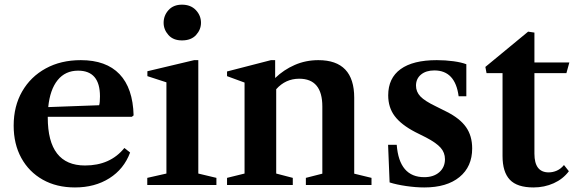

<svg xmlns="http://www.w3.org/2000/svg" viewBox="-20 -792 2464 822"><path d="M301 10.5Q222 10.5 163 -22.8Q104 -56 71.2 -115.8Q38.5 -175.5 38.5 -254Q38.5 -337.5 74.8 -400.5Q111 -463.5 175.8 -499Q240.5 -534.5 326 -534.5Q434.5 -534.5 491.8 -474.5Q549 -414.5 552 -298L544.5 -292H184.5V-289Q184.5 -83.5 344 -83.5Q452 -83.5 512.5 -158.5L537 -139Q510.5 -68 448.2 -28.8Q386 10.5 301 10.5ZM314.5 -489.5Q259.5 -489.5 226.8 -449Q194 -408.5 186.5 -333.5L404.5 -341.5Q408 -352.5 408 -379.5Q408 -489.5 314.5 -489.5Z M759 -619Q721.5 -619 701 -642.2Q680.5 -665.5 680.5 -694.5Q680.5 -725.5 701.5 -748.8Q722.5 -772 759 -772Q796.5 -772 818.5 -748.8Q840.5 -725.5 840.5 -694.5Q840.5 -665.5 819.5 -642.2Q798.5 -619 759 -619ZM610.5 0V-30.5L692.5 -49V-439.5L611 -466V-487L811 -534.5H829V-49L906.5 -30.5V0Z M952 0V-30.5L1027 -49V-438.5L952 -466V-486L1140 -534.5H1158V-458Q1195 -493.5 1242 -514Q1289 -534.5 1343 -534.5Q1496.5 -534.5 1496.5 -373.5V-48.5L1570.5 -30.5V0H1289.5V-30.5L1360 -48.5V-336Q1360 -455 1261 -455Q1202.5 -455 1162.5 -410V-49L1233.5 -30.5V0Z M1796.5 10.5Q1760.5 10.5 1719 4.5Q1677.5 -1.5 1648 -11L1641.5 -172H1678.5Q1689 -33.5 1796.5 -33.5Q1836.5 -33.5 1860.8 -54.8Q1885 -76 1885 -110.5Q1885 -138.5 1866.5 -159.5Q1848 -180.5 1804 -203.5L1758 -226.5Q1697.5 -258 1669.8 -295Q1642 -332 1642 -384Q1642 -457.5 1695 -496Q1748 -534.5 1850 -534.5Q1887 -534.5 1921.5 -529.8Q1956 -525 1976.5 -517V-380H1943.5Q1929 -490.5 1839.5 -490.5Q1804 -490.5 1782.5 -472.8Q1761 -455 1761 -425.5Q1761 -399 1779.8 -379.2Q1798.5 -359.5 1845.5 -337L1892.5 -313.5Q1949 -285 1975.2 -247.8Q2001.5 -210.5 2001.5 -156.5Q2001.5 -78.5 1947.2 -34Q1893 10.5 1796.5 10.5Z M2264 10.5Q2194 10.5 2162.8 -22.5Q2131.5 -55.5 2131.5 -124V-479H2063L2058 -505.5L2241 -656.5L2268 -652.5V-524.5H2417.5L2405 -479H2268V-134Q2268 -54 2329 -54Q2347 -54 2364 -61.5Q2381 -69 2394.5 -85.5L2415.5 -59Q2390.5 -25.5 2350.5 -7.5Q2310.5 10.5 2264 10.5Z"/></svg>

Font: Libre Caslon Text SemiBold
Style: Regular
Weight: 600
Designer: Pablo Impallari, Rodrigo Fuenzalida, Katja Schimmel
Foundry: Pablo Impallari, Rodrigo Fuenzalida
Version: Version 2.000